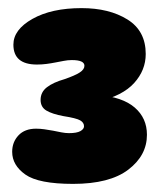

<svg xmlns="http://www.w3.org/2000/svg" viewBox="-20 -842 397 473"><path d="M181 -822Q249 -822 294 -794Q339 -766 339 -709Q339 -669 310.5 -637.5Q282 -606 222 -592L218 -602L222 -608Q282 -603 312 -577Q342 -551 342 -510Q342 -459 296 -424Q250 -389 160 -389Q75 -389 42.5 -412Q10 -435 10 -468Q10 -492 25.5 -508.5Q41 -525 69 -525Q79 -525 89.5 -523.5Q100 -522 111 -520Q121 -518 131 -516Q141 -514 150 -514Q169 -514 178 -519Q187 -524 187 -531Q187 -540 177.5 -545.5Q168 -551 136 -556Q109 -561 94.5 -569.5Q80 -578 80 -596Q80 -615 95.5 -627Q111 -639 139 -647Q165 -656 176.5 -663.5Q188 -671 188 -680Q188 -694 157 -694Q147 -694 137 -692Q127 -690 116 -688Q106 -686 94.5 -684.5Q83 -683 71 -683Q13 -683 13 -732Q13 -769 60 -795.5Q107 -822 181 -822Z"/></svg>

Font: DynaPuff
Style: Bold
Weight: 700
Designer: Toshi Omagari, Jennifer Daniel
Foundry: Google Fonts
Version: Version 2.000